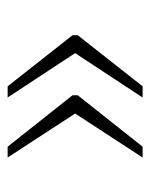

<svg xmlns="http://www.w3.org/2000/svg" viewBox="36 -528 402 515"><g transform="rotate(-90 237.5 -270.0)"><path d="M234 -89 353 -270 234 -451H264L401 -277V-263L264 -89ZM73 -89 191 -270 73 -451H102L240 -277V-263L102 -89Z"/></g></svg>

Font: Noto Serif Hebrew ExtraLight
Style: Regular
Weight: 250
Version: Version 2.003